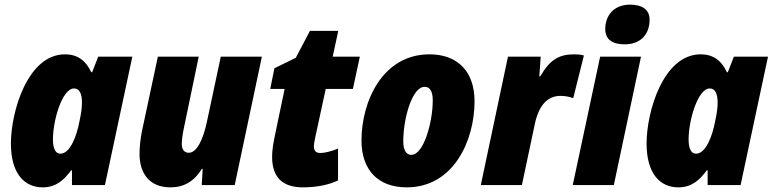

<svg xmlns="http://www.w3.org/2000/svg" viewBox="-20 -797 3328 827"><path d="M164 10C221 10 255 -21 286 -63H290V0H432L550 -553H403L377 -486H373C349 -538 312 -563 260 -563C99 -563 27 -316 27 -179C27 -49 85 10 164 10ZM240 -135C219 -135 208 -157 208 -197C208 -279 248 -416 299 -416C322 -416 333 -394 333 -355C333 -336 331 -314 322 -273C310 -210 282 -135 240 -135Z M714 10C773 10 816 -16 850 -70H853L849 0H991L1108 -553H931L872 -276C854 -190 826 -139 793 -139C774 -139 763 -153 763 -177C763 -198 768 -227 773 -250L836 -553H660L591 -230C585 -199 581 -164 581 -134C581 -51 623 10 714 10Z M1285 10C1340 10 1396 0 1436 -20V-157C1407 -145 1378 -138 1360 -138C1342 -138 1332 -146 1332 -167C1332 -176 1335 -192 1338 -206L1383 -414H1500L1530 -553H1413L1437 -664H1315L1254 -548L1162 -503L1144 -414H1206L1164 -213C1157 -180 1152 -148 1152 -122C1152 -37 1193 10 1285 10Z M1732 10C1932 10 2024 -189 2024 -361C2024 -487 1953 -563 1830 -563C1627 -563 1537 -359 1537 -192C1537 -65 1608 10 1732 10ZM1752 -130C1729 -130 1717 -151 1717 -189C1717 -284 1754 -423 1809 -423C1832 -423 1844 -404 1844 -364C1844 -271 1805 -130 1752 -130Z M2051 0H2228L2283 -260C2300 -343 2338 -384 2394 -384C2415 -384 2434 -380 2449 -374L2495 -558C2482 -562 2467 -563 2453 -563C2387 -563 2348 -539 2307 -468H2303L2309 -553H2168Z M2671 -606C2740 -606 2778 -650 2778 -712C2778 -758 2743 -777 2694 -777C2623 -777 2587 -729 2587 -672C2587 -625 2620 -606 2671 -606ZM2447 0H2624L2741 -553H2565Z M2902 10C2959 10 2993 -21 3024 -63H3028V0H3170L3288 -553H3141L3115 -486H3111C3087 -538 3050 -563 2998 -563C2837 -563 2765 -316 2765 -179C2765 -49 2823 10 2902 10ZM2978 -135C2957 -135 2946 -157 2946 -197C2946 -279 2986 -416 3037 -416C3060 -416 3071 -394 3071 -355C3071 -336 3069 -314 3060 -273C3048 -210 3020 -135 2978 -135Z"/></svg>

Font: Noto Sans UI SemiCondensed Black
Style: Italic
Weight: 900
Width: 4
Italic angle: -372°
Designer: Monotype Design Team
Foundry: Monotype Imaging Inc.
Version: Version 1.901